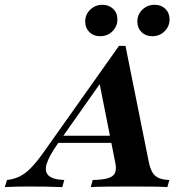

<svg xmlns="http://www.w3.org/2000/svg" viewBox="-85 -764 746 784"><path d="M-65.3 0 -56.5 -29Q-27.4 -32.3 -4 -44Q19.4 -55.6 42.7 -79.8Q66.1 -104 95.2 -145.2L400.8 -576.6H427.4L522.6 -102.4Q528.2 -75.8 537.1 -60.5Q546 -45.2 562.9 -37.5Q579.8 -29.8 606.5 -29L598.4 0Q575 -1.6 538.7 -2Q502.4 -2.4 456.5 -2.4Q396.8 -2.4 353.2 -2Q309.7 -1.6 285.5 0L293.5 -29Q333.9 -29.8 355.6 -36.3Q377.4 -42.7 384.3 -57.3Q391.1 -71.8 386.3 -96.8L319.4 -433.9L356.5 -469.4L149.2 -175Q115.3 -126.6 105.6 -94.8Q96 -62.9 113.7 -46.8Q131.5 -30.6 177.4 -29L169.4 0Q132.3 -1.6 98.8 -2Q65.3 -2.4 34.7 -2.4Q9.7 -2.4 -14.1 -2Q-37.9 -1.6 -65.3 0ZM141.9 -180.6 160.5 -209.7H406.5L412.1 -180.6ZM323.4 -616.1Q296.8 -616.1 279.8 -633.1Q262.9 -650 262.9 -675.8Q262.9 -704.8 283.5 -724.6Q304 -744.4 333.1 -744.4Q359.7 -744.4 377 -727.8Q394.4 -711.3 394.4 -684.7Q394.4 -656.5 374.2 -636.3Q354 -616.1 323.4 -616.1ZM536.3 -616.1Q509.7 -616.1 492.7 -633.1Q475.8 -650 475.8 -675.8Q475.8 -704.8 496.4 -724.6Q516.9 -744.4 546.8 -744.4Q573.4 -744.4 590.3 -727.8Q607.3 -711.3 607.3 -684.7Q607.3 -656.5 587.1 -636.3Q566.9 -616.1 536.3 -616.1Z"/></svg>

Font: Playfair 5pt SemiExpanded Light ExtraBold
Style: Italic
Weight: 800
Italic angle: -15.6°
Version: Version 2.001;gftools[0.9.30]